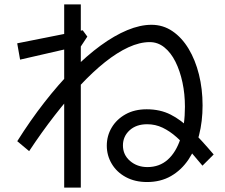

<svg xmlns="http://www.w3.org/2000/svg" viewBox="-20 -808 1040 886"><path d="M658.6 32Q602.8 32 560.8 9.3Q518.7 -13.4 495.8 -51.9Q472.8 -90.5 472.8 -135.8Q472.8 -181.3 495.4 -219.3Q517.9 -257.3 559.2 -280.5Q600.5 -303.7 657.1 -303.7Q718.9 -303.7 767.2 -279.3Q815.6 -254.9 862.4 -208.4Q909.3 -161.8 966 -95.2L914.3 -43.5Q884.4 -79.5 854.7 -113.8Q825.1 -148.1 794.5 -175.4Q763.8 -202.7 730.5 -218.7Q697.1 -234.7 659 -234.7Q608.6 -234.7 577.9 -206.6Q547.3 -178.5 547.3 -136.9Q547.3 -93.4 580.2 -65.2Q613.1 -37 660.1 -37Q715.8 -37 754.2 -71.3Q792.6 -105.7 813 -168.3Q833.4 -230.9 833.4 -315.4Q833.4 -374.1 822 -427.6Q810.6 -481.2 789.6 -523.2Q768.6 -565.2 738.5 -589.4Q708.4 -613.7 671.1 -613.7Q624.8 -613.7 572.5 -589.7Q520.2 -565.6 464.1 -520.9Q408.1 -476.2 349.7 -413.8Q291.4 -351.4 231.9 -274.8Q172.3 -198.1 114.5 -110.6L59.6 -156.4Q120 -252.5 184.6 -335.3Q249.2 -418.2 314.4 -484.4Q379.6 -550.6 443.7 -597.4Q507.7 -644.1 567.3 -668.9Q626.9 -693.6 678.9 -693.6Q732.5 -693.6 775.8 -664.1Q819.1 -634.7 850.3 -583Q881.4 -531.3 898.1 -464.3Q914.8 -397.3 914.8 -321.7Q914.8 -248 898.5 -184Q882.2 -119.9 849.6 -71.5Q816.9 -23 769 4.5Q721.1 32 658.6 32ZM276.2 57.8V-787.8H352.9V57.8ZM72.7 -532.8 59.4 -608.1 361.7 -668.3 383 -639.1 346.9 -584.3 337.2 -593.5Z"/></svg>

Font: Murecho Thin
Style: Regular
Weight: 100
Designer: Neil Summerour
Foundry: Positype
Version: Version 1.010